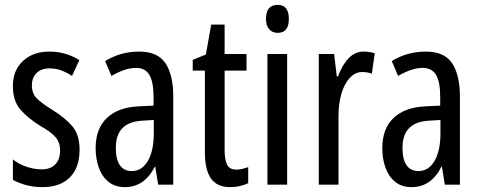

<svg xmlns="http://www.w3.org/2000/svg" viewBox="-20 -759 1973 789"><path d="M307 -144Q307 -70 267 -30Q227 10 155 10Q118 10 87 1.5Q56 -7 33 -20V-104Q55 -86 87 -74.5Q119 -63 152 -63Q187 -63 207 -83.5Q227 -104 227 -141Q227 -173 208.5 -195Q190 -217 145 -242Q95 -273 64 -308.5Q33 -344 33 -406Q33 -470 74.5 -508.5Q116 -547 183 -547Q250 -547 306 -512L276 -447Q255 -461 232 -469.5Q209 -478 184 -478Q150 -478 130.5 -459Q111 -440 111 -408Q111 -376 130 -356Q149 -336 196 -307Q246 -276 276.5 -241Q307 -206 307 -144Z M552 -547Q628 -547 660 -499Q692 -451 692 -362V0H630L618 -74H616Q574 10 493 10Q452 10 425 -12.5Q398 -35 385.5 -71.5Q373 -108 373 -150Q373 -230 419 -274Q465 -318 550 -322L611 -325V-360Q611 -422 594 -451Q577 -480 539 -480Q495 -480 438 -447L412 -508Q475 -547 552 -547ZM564 -263Q456 -257 456 -152Q456 -103 473 -79.5Q490 -56 521 -56Q563 -56 587.5 -97.5Q612 -139 612 -212V-266Z M952 -62Q964 -62 976 -65Q988 -68 1000 -72V-6Q984 1 966 5.5Q948 10 925 10Q872 10 847 -25.5Q822 -61 822 -133V-469H772V-513L826 -535L848 -658H903V-537H993V-469H903V-143Q903 -103 913 -82.5Q923 -62 952 -62Z M1121 -739Q1167 -739 1167 -681Q1167 -624 1121 -624Q1099 -624 1086 -639Q1073 -654 1073 -681Q1073 -739 1121 -739ZM1160 -537V0H1079V-537Z M1474 -547Q1498 -547 1520 -540L1508 -456Q1491 -463 1468 -463Q1440 -463 1417.5 -439Q1395 -415 1383 -374Q1371 -333 1371 -280V0H1290V-537H1353L1364 -445H1369Q1386 -492 1412.5 -519.5Q1439 -547 1474 -547Z M1730 -547Q1806 -547 1838 -499Q1870 -451 1870 -362V0H1808L1796 -74H1794Q1752 10 1671 10Q1630 10 1603 -12.5Q1576 -35 1563.5 -71.5Q1551 -108 1551 -150Q1551 -230 1597 -274Q1643 -318 1728 -322L1789 -325V-360Q1789 -422 1772 -451Q1755 -480 1717 -480Q1673 -480 1616 -447L1590 -508Q1653 -547 1730 -547ZM1742 -263Q1634 -257 1634 -152Q1634 -103 1651 -79.5Q1668 -56 1699 -56Q1741 -56 1765.5 -97.5Q1790 -139 1790 -212V-266Z"/></svg>

Font: Noto Sans Lao ExtraCondensed
Style: Regular
Weight: 400
Width: 2
Designer: Monotype Design Team
Foundry: Monotype Imaging Inc.
Version: Version 2.003; ttfautohint (v1.8.4.7-5d5b)